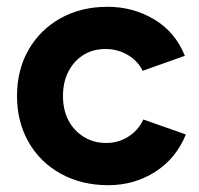

<svg xmlns="http://www.w3.org/2000/svg" viewBox="-20 -532 586 564"><path d="M298 12Q220 12 159 -21.5Q98 -55 64 -114.5Q30 -174 30 -250Q30 -327 64 -386Q98 -445 158 -478.5Q218 -512 296 -512Q371 -512 433 -475Q495 -438 523 -368L399 -324Q385 -353 355.5 -370.5Q326 -388 290 -388Q253 -388 225 -370.5Q197 -353 181 -322Q165 -291 165 -250Q165 -209 181 -178.5Q197 -148 226 -130Q255 -112 292 -112Q328 -112 357.5 -131Q387 -150 401 -181L526 -137Q497 -66 435.5 -27Q374 12 298 12Z"/></svg>

Font: Figtree
Style: Bold
Weight: 700
Designer: Erik Kennedy
Foundry: Erik Kennedy
Version: Version 2.001;gftools[0.9.30]